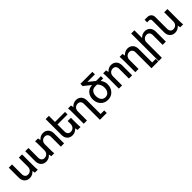

<svg xmlns="http://www.w3.org/2000/svg" viewBox="427 -2477 4446 4446"><g transform="rotate(-45 2649.5 -254.0)"><path d="M394 0Q385 -28 380 -66Q316 8 225 8Q145 8 96.5 -43.5Q48 -95 48 -181V-508H154V-190Q154 -139 180 -109Q206 -79 250 -79Q307 -79 342 -115.5Q377 -152 377 -213V-508H483V-148Q483 -46 490 0Z M916 -360Q916 -462 909 -508H1005Q1014 -480 1019 -442Q1084 -517 1174 -517Q1254 -517 1302.5 -465.5Q1351 -414 1351 -328V0H1245V-318Q1245 -370 1219 -400Q1193 -430 1149 -430Q1092 -430 1057 -393.5Q1022 -357 1022 -295V-148Q1022 -46 1029 0H933Q924 -28 919 -66Q855 8 764 8Q684 8 635.5 -43.5Q587 -95 587 -181V-508H693V-190Q693 -139 719 -109Q745 -79 789 -79Q846 -79 881 -115.5Q916 -152 916 -213Z M1793 0Q1784 -28 1779 -66Q1715 8 1624 8Q1544 8 1495.5 -43.5Q1447 -95 1447 -181V-700H1553V-500H1882V-418H1553V-190Q1553 -139 1579 -109Q1605 -79 1649 -79Q1706 -79 1741 -115.5Q1776 -152 1776 -213V-308H1882V-148Q1882 -46 1889 0Z M2084 -508Q2094 -471 2098 -442Q2163 -517 2253 -517Q2333 -517 2381.5 -465Q2430 -413 2430 -328V117H2548V200H2324V-318Q2324 -370 2298 -400Q2272 -430 2228 -430Q2171 -430 2135.5 -393.5Q2100 -357 2100 -295V0H1995V-360Q1995 -453 1988 -508Z M2594 -635V-708H2986V-626H2739L2897 -499H3055V-424H2973Q3033 -346 3033 -255Q3033 -140 2964 -66Q2895 8 2787 8Q2678 8 2609 -65.5Q2540 -139 2540 -255Q2540 -351 2596.5 -421Q2653 -491 2766 -498ZM2646 -255Q2646 -174 2684 -126Q2722 -78 2787 -78Q2852 -78 2890 -126Q2928 -174 2928 -255Q2928 -352 2855 -424H2793Q2719 -424 2682.5 -376Q2646 -328 2646 -255Z M3234 -508Q3244 -471 3248 -442Q3313 -517 3403 -517Q3483 -517 3531.5 -465Q3580 -413 3580 -328V0H3474V-318Q3474 -370 3448 -400Q3422 -430 3378 -430Q3321 -430 3285.5 -393.5Q3250 -357 3250 -295V0H3145V-360Q3145 -453 3138 -508Z M3773 -508Q3783 -471 3787 -442Q3852 -517 3942 -517Q4022 -517 4070.5 -465Q4119 -413 4119 -328V117H4237V200H4013V-318Q4013 -370 3987 -400Q3961 -430 3917 -430Q3860 -430 3824.5 -393.5Q3789 -357 3789 -295V0H3684V-360Q3684 -453 3677 -508Z M4354 -448Q4418 -517 4507 -517Q4587 -517 4635.5 -465Q4684 -413 4684 -328V0H4578V-318Q4578 -370 4552 -400Q4526 -430 4482 -430Q4425 -430 4389.5 -393.5Q4354 -357 4354 -295V200H4249V-701H4354Z M5154 0Q5145 -28 5140 -66Q5076 8 4985 8Q4905 8 4856.5 -43.5Q4808 -95 4808 -181V-571Q4808 -594 4795.5 -608Q4783 -622 4760 -622H4693V-706H4779Q4842 -706 4878 -669Q4914 -632 4914 -576V-190Q4914 -139 4940 -109Q4966 -79 5010 -79Q5067 -79 5102 -115.5Q5137 -152 5137 -213V-508H5243V-148Q5243 -46 5250 0Z"/></g></svg>

Font: LT Superior Semi-bold
Style: Regular
Weight: 600
Designer: Daniel Lyons
Foundry: LyonsType
Version: Version 1.0